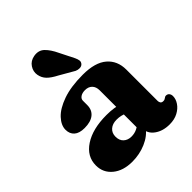

<svg xmlns="http://www.w3.org/2000/svg" viewBox="-209 -864 1001 1001"><g transform="rotate(-45 291.0 -363.5)"><path d="M341.9 -74.6V-89.4L325.9 -95.6V-370.5Q325.9 -396.2 311.6 -410.9Q297.2 -425.5 272.2 -425.5Q251.5 -425.5 238.6 -416.6Q225.7 -407.7 225.7 -393.9V-362.1Q225.7 -326.1 201.2 -306.4Q176.7 -286.7 131.5 -286.7Q92.9 -286.7 73.6 -303.9Q54.3 -321 54.3 -351.1Q54.3 -384 84.1 -416.1Q113.9 -448.2 173.4 -469.3Q232.9 -490.5 321.2 -490.5Q411.7 -490.5 456.1 -452.2Q500.5 -414 500.5 -348.7V-117.2Q500.5 -108.6 505.2 -102.2Q510 -95.9 520.4 -95.9Q526.9 -95.9 530.7 -97.6Q534.6 -99.4 537.7 -101.7Q540.5 -103.7 543.4 -105.3Q546.3 -107 550.4 -107Q562.1 -107 568.6 -99Q575.1 -91 575.1 -78.8Q575.1 -57 560.7 -35.7Q546.4 -14.4 520.3 -0.5Q494.2 13.4 458.5 13.4Q408.7 13.4 375.3 -10.9Q341.9 -35.3 341.9 -74.6ZM34.7 -107.1Q34.7 -174 96.2 -214.3Q157.6 -254.6 259.6 -254.6Q289.2 -254.6 314 -250.8Q338.9 -247 355.3 -240L338.1 -187.6Q324.7 -193.7 310.6 -197Q296.5 -200.2 280 -200.2Q249.5 -200.2 231.3 -184.2Q213.1 -168.2 213.1 -141.3Q213.1 -113.3 229.8 -97.9Q246.5 -82.5 273.1 -82.5Q295.8 -82.5 315 -92Q334.2 -101.6 346.1 -116.3L358.9 -64.9Q332.2 -27.4 284.6 -7Q237 13.4 183.7 13.4Q116.3 13.4 75.5 -20.3Q34.7 -54 34.7 -107.1ZM313.3 -659.6 353.9 -578.8Q360 -566.1 361.6 -554.7Q363.2 -543.3 354.5 -534Q346.8 -526 333.9 -525.7Q321.1 -525.3 309 -530.9L229 -577Q193.3 -595.3 175.6 -613.5Q158 -631.6 153.3 -657.9Q148.6 -684.9 164.4 -708.9Q180.2 -733 211.3 -738.6Q248.3 -745.1 271.5 -722.1Q294.8 -699.2 313.3 -659.6Z"/></g></svg>

Font: Fraunces SuperSoft 9pt
Style: Regular
Weight: 900
Version: Version 1.000;[b76b70a41]